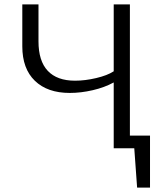

<svg xmlns="http://www.w3.org/2000/svg" viewBox="-20 -678 761 878"><path d="M500 -301Q458 -278 404 -265.5Q350 -253 299 -253Q197 -253 139.5 -308.5Q82 -364 82 -466V-658H156V-489Q156 -399 198.5 -354Q241 -309 323 -309Q369 -309 420 -321Q471 -333 500 -352V-658H574V-58H666V180H607L594 0H500Z"/></svg>

Font: LXGW Bright TC
Style: Regular
Weight: 400
Designer: Christian Thalmann (Catharsis Fonts)
Foundry: LXGW / Christian Thalmann (Catharsis Fonts) / Fontworks Inc.
Version: Version 5.501